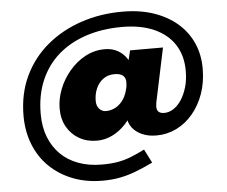

<svg xmlns="http://www.w3.org/2000/svg" viewBox="-58 -786 1210 1023"><g transform="rotate(-5 546.5 -274.0)"><path d="M450 170Q362 170 290 141.5Q218 113 166.5 62.5Q115 12 87.5 -58Q60 -128 60 -211Q60 -328 104.5 -422Q149 -516 228 -582Q307 -648 410.5 -683Q514 -718 632 -718Q727 -718 801 -692.5Q875 -667 927 -621.5Q979 -576 1006 -514.5Q1033 -453 1033 -380Q1033 -306 1011.5 -245Q990 -184 951.5 -138.5Q913 -93 863 -69Q813 -45 757 -45Q712 -45 678.5 -60.5Q645 -76 626.5 -101.5Q608 -127 608 -157Q608 -174 608.5 -190Q609 -206 609 -222L647 -200Q625 -153 592.5 -118Q560 -83 520.5 -64Q481 -45 438 -45Q386 -45 344.5 -68.5Q303 -92 279 -134Q255 -176 255 -233Q255 -283 275 -335Q295 -387 332 -431Q369 -475 417.5 -501Q466 -527 522 -527Q562 -527 592.5 -509.5Q623 -492 641.5 -461.5Q660 -431 664 -392L625 -383L656 -509H832L771 -220Q767 -198 770 -185.5Q773 -173 783 -167Q793 -161 808 -161Q834 -161 857.5 -176Q881 -191 900 -219.5Q919 -248 930.5 -287Q942 -326 942 -375Q942 -456 904.5 -514.5Q867 -573 795.5 -605Q724 -637 624 -637Q517 -637 430 -608Q343 -579 281 -524.5Q219 -470 185.5 -391Q152 -312 152 -213Q152 -143 173.5 -88.5Q195 -34 234 4.5Q273 43 329 63.5Q385 84 453 84Q504 84 540 77.5Q576 71 609 58Q642 45 684 24L721 97Q669 122 626.5 138Q584 154 542 162Q500 170 450 170ZM500 -198Q524 -198 546.5 -208.5Q569 -219 587 -241Q605 -263 614 -295Q617 -304 619 -314.5Q621 -325 621 -335Q623 -352 617 -364.5Q611 -377 597.5 -383.5Q584 -390 561 -390Q527 -390 502 -372Q477 -354 463.5 -323.5Q450 -293 450 -256Q450 -230 464.5 -214Q479 -198 500 -198Z"/></g></svg>

Font: Lexend Exa Black
Style: Regular
Weight: 900
Designer: Bonnie Shaver-Troup, Thomas Jockin
Foundry: Lexend
Version: Version 1.007